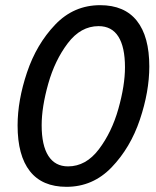

<svg xmlns="http://www.w3.org/2000/svg" viewBox="-20 -708 602 742"><path d="M557 -451Q557 -354 520.5 -245.5Q484 -137 411.5 -61.5Q339 14 237 14Q143 14 95.5 -46.5Q48 -107 48 -223Q48 -320 84.5 -428.5Q121 -537 193 -612.5Q265 -688 367 -688Q461 -688 509 -627.5Q557 -567 557 -451ZM141 -224Q141 -146 167 -105.5Q193 -65 243 -65Q312 -65 362 -131Q412 -197 437.5 -287.5Q463 -378 463 -448Q463 -526 437.5 -566.5Q412 -607 361 -607Q292 -607 242 -541Q192 -475 166.5 -384.5Q141 -294 141 -224Z"/></svg>

Font: CST
Style: Italic
Weight: 400
Italic angle: -14°
Version: Version 1.00